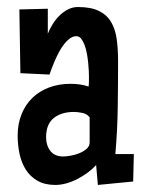

<svg xmlns="http://www.w3.org/2000/svg" viewBox="-20 -522 414 547"><path d="M361.3 -83 359.4 -4.9 258.8 4.9 253.9 -51.8Q243.7 -40.5 230.2 -30.5Q216.8 -20.5 201.4 -12.5Q186 -4.4 169.7 0.2Q153.3 4.9 137.7 4.9Q107.4 4.9 86.7 -7.1Q65.9 -19 53.5 -38.8Q41 -58.6 35.6 -84Q30.3 -109.4 30.3 -135.7Q30.3 -168.9 41.3 -196.3Q52.2 -223.6 72 -242.9Q91.8 -262.2 119.6 -272.7Q147.5 -283.2 180.7 -283.2Q193.8 -283.2 206.8 -281.5Q219.7 -279.8 232.4 -275.4Q233.4 -283.7 233.4 -291Q233.4 -298.3 233.4 -306.6Q233.4 -311 232.9 -321Q232.4 -331.1 231.2 -343.5Q230 -356 227.5 -369.4Q225.1 -382.8 220.9 -393.8Q216.8 -404.8 211.2 -411.9Q205.6 -418.9 197.3 -418.9Q188 -418.9 179.2 -412.6Q170.4 -406.2 162.6 -396.2Q154.8 -386.2 148.2 -373.8Q141.6 -361.3 136.2 -349.1Q130.9 -336.9 127 -326.4Q123 -315.9 121.1 -309.6L38.1 -313.5L35.2 -495.1L116.2 -497.1V-425.8Q121.1 -438.5 129.4 -452.1Q137.7 -465.8 148.7 -476.8Q159.7 -487.8 173.1 -494.9Q186.5 -502 202.1 -502Q239.3 -502 262 -490.7Q284.7 -479.5 296.6 -459.2Q308.6 -439 312.5 -410.4Q316.4 -381.8 316.4 -347.7Q316.4 -281.2 315.4 -215.3Q314.5 -149.4 308.6 -83ZM235.4 -116.2V-187.5Q228.5 -197.3 215.1 -200.2Q201.7 -203.1 190.4 -203.1Q155.3 -203.1 133.3 -185.8Q111.3 -168.5 111.3 -130.9Q111.3 -107.9 123.5 -92Q135.7 -76.2 160.2 -76.2Q168 -76.2 180.9 -78.4Q193.8 -80.6 205.8 -85.4Q217.8 -90.3 226.6 -97.9Q235.4 -105.5 235.4 -116.2Z"/></svg>

Font: Maiden Orange
Style: Regular
Weight: 400
Designer: Astigmatic (AOETI)
Foundry: Astigmatic (AOETI)
Version: Version 1.001